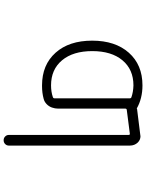

<svg xmlns="http://www.w3.org/2000/svg" viewBox="104 -700 792 1040"><g transform="rotate(90 500.0 -180.0)"><path d="M442.4 -60.5Q477.5 -60.5 505.9 -70.3Q512.7 -72.3 512.7 -80.1V-486.3Q512.7 -494.1 505.9 -496.1Q477.5 -505.9 442.4 -506.8Q356.4 -506.8 306.6 -447.3Q256.8 -387.7 256.8 -283.7Q256.8 -179.7 306.6 -120.1Q356.4 -60.5 442.4 -60.5ZM710.9 -543.9Q714.8 -544.9 717.8 -544.9Q737.3 -544.9 752 -530.3Q768.6 -512.7 768.6 -487.3V168Q768.6 179.7 760.3 188Q752 196.3 739.7 196.3Q727.5 196.3 719.2 188Q710.9 179.7 710.9 168V-480.5Q710.9 -488.3 704.1 -487.3L575.2 -470.7Q568.4 -469.7 568.4 -462.9V-99.6Q568.4 -82 562.5 -65.4Q556.6 -48.8 543.9 -36.6Q531.2 -24.4 515.6 -20.5Q483.4 -11.7 446.3 -11.7Q444.3 -11.7 442.4 -11.7Q331.1 -11.7 265.6 -85Q200.2 -158.2 200.2 -283.2Q200.2 -408.2 265.6 -481.9Q331.1 -555.7 442.4 -555.7Q513.7 -555.7 568.4 -524.4Q568.4 -526.4 570.3 -526.4Z"/></g></svg>

Font: Rounded-X Mgen+ 1mn light
Style: Regular
Weight: 200
Designer: [Source Han Sans]
Ryoko NISHIZUKA  (kana & ideographs); Paul D. Hunt (Latin, Greek & Cyrillic); Wenlong ZHANG  (bopomofo
Version: Version 1.059.20150602